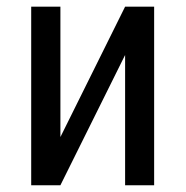

<svg xmlns="http://www.w3.org/2000/svg" viewBox="-20 -548 549 568"><path d="M436 -528.3V0H350.1V-385.3L158.7 0H72.3V-528.3H158.7V-142.6L350.1 -528.3Z"/></svg>

Font: RobotoCondensed-Regular
Style: Regular
Weight: 400
Designer: Google
Version: Version 2.001201; 2014